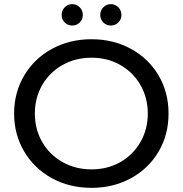

<svg xmlns="http://www.w3.org/2000/svg" viewBox="-20 -897 880 925"><path d="M48 -350Q48 -451 96.5 -533Q145 -615 230 -661.5Q315 -708 421 -708Q526 -708 611 -661.5Q696 -615 744 -533.5Q792 -452 792 -350Q792 -248 744 -166.5Q696 -85 611 -38.5Q526 8 421 8Q315 8 230 -38.5Q145 -85 96.5 -167Q48 -249 48 -350ZM692 -350Q692 -426 656.5 -487.5Q621 -549 559.5 -584Q498 -619 421 -619Q344 -619 281.5 -584Q219 -549 183.5 -487.5Q148 -426 148 -350Q148 -274 183.5 -212.5Q219 -151 281.5 -116Q344 -81 421 -81Q498 -81 559.5 -116Q621 -151 656.5 -212.5Q692 -274 692 -350ZM277 -825Q277 -847 292 -862Q307 -877 328 -877Q349 -877 364 -862Q379 -847 379 -825Q379 -803 364 -788.5Q349 -774 328 -774Q307 -774 292 -788.5Q277 -803 277 -825ZM463 -825Q463 -847 478 -862Q493 -877 514 -877Q535 -877 550 -862Q565 -847 565 -825Q565 -803 550 -788.5Q535 -774 514 -774Q493 -774 478 -788.5Q463 -803 463 -825Z"/></svg>

Font: Montserrat Alternates Medium
Style: Regular
Weight: 500
Designer: Julieta Ulanovsky
Foundry: Julieta Ulanovsky
Version: Version 7.200